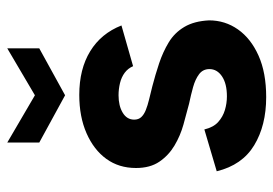

<svg xmlns="http://www.w3.org/2000/svg" viewBox="-132 -613 752 528"><g transform="rotate(-90 244.0 -349.0)"><path d="M375 -705V-617L246 -546L116 -617V-705L246 -629ZM152 -163Q158 -138 172.5 -125Q187 -112 205.5 -106.5Q224 -101 243 -101Q278 -101 298 -114.5Q318 -128 318 -149Q318 -167 304 -177.5Q290 -188 268.5 -194Q247 -200 223 -205Q196 -212 165.5 -220.5Q135 -229 108 -245Q81 -261 63.5 -286.5Q46 -312 46 -351Q46 -398 71 -432.5Q96 -467 141.5 -487Q187 -507 247 -507Q318 -507 367 -477Q416 -447 438 -391L326 -359Q320 -373 308 -382Q296 -391 279.5 -395Q263 -399 246 -399Q217 -399 198 -387.5Q179 -376 179 -356Q179 -344 186 -336.5Q193 -329 205.5 -324Q218 -319 234.5 -315Q251 -311 271 -306Q302 -298 333.5 -287.5Q365 -277 391.5 -261Q418 -245 434 -218Q450 -191 452 -150Q452 -106 427 -70.5Q402 -35 355 -14Q308 7 241 7Q163 7 108.5 -26Q54 -59 37 -129Z"/></g></svg>

Font: Albert Sans
Style: Bold
Weight: 700
Designer: Andreas Rasmussen
Foundry: a.Foundry
Version: Version 1.025